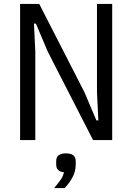

<svg xmlns="http://www.w3.org/2000/svg" viewBox="-20 -718 677 984"><path d="M225 -453 164 -597H154L161 -453V0H83V-698H181L413 -245L474 -101H484L477 -245V-698H555V0H457ZM318 68Q368 68 368 108V126Q368 161 351 192Q334 223 311 246H257Q277 223 289.5 205.5Q302 188 308 165Q288 163 278 153Q268 143 268 126V108Q268 68 318 68Z"/></svg>

Font: IBM Plex Sans Condensed
Style: Regular
Weight: 400
Width: 3
Designer: Mike Abbink, Paul van der Laan, Pieter van Rosmalen
Foundry: Bold Monday
Version: Version 1.1